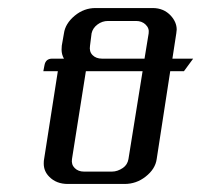

<svg xmlns="http://www.w3.org/2000/svg" viewBox="-20 -458 501 478"><path d="M87.9 -280.8 90.8 -295.9Q93.8 -312 109.9 -312H139.2Q133.3 -322.3 133.3 -334.5Q133.3 -340.8 133.8 -344.2L139.2 -375Q142.6 -399.4 166 -418.9Q189 -438 217.8 -438H359.9Q387.7 -438 405.3 -418.9Q419.9 -402.8 419.9 -384.3Q419.9 -380.9 418.9 -375L409.2 -312H460.9L438 -280.8H403.8L370.1 -62Q366.7 -37.1 342.3 -18.1Q319.3 0 290 0H148.9Q120.1 0 102.5 -18.1Q88.9 -31.7 88.9 -50.8Q88.9 -58.1 89.8 -62L124 -280.8ZM159.2 -62Q157.2 -48.3 166 -39.6Q174.8 -30.8 189 -30.8H258.8Q272.5 -30.8 286.1 -40Q297.4 -47.9 299.8 -62L335 -280.8H193.8ZM204.1 -344.2Q201.7 -329.6 210.4 -320.8Q219.2 -312 233.9 -312H339.8L350.1 -375Q352.1 -387.7 342.3 -397Q333 -405.8 318.8 -405.8H249Q234.4 -405.8 222.7 -397Q210.9 -388.2 208 -375Z"/></svg>

Font: Hhenum
Style: Italic
Weight: 400
Designer: T. Christopher White
Version: Version 1.0